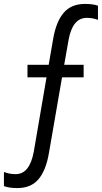

<svg xmlns="http://www.w3.org/2000/svg" viewBox="-86 -701 519 978"><path d="M2 257Q-39 257 -66 247V175Q-39 186 -6 186Q65 186 86 72L151 -307H54V-371H162L185 -504Q200 -591 238.5 -636Q277 -681 347 -681Q388 -681 413 -672V-600Q386 -610 356 -610Q283 -610 263 -496L241 -371H340V-307H230L163 80Q148 167 110 212Q72 257 2 257Z"/></svg>

Font: Hind Mysuru
Style: Regular
Weight: 400
Designer: Manushi Parikh, Hitesh Malaviya
Foundry: Indian Type Foundry
Version: Version 0.703;PS 1.0;hotconv 1.0.86;makeotf.lib2.5.63406